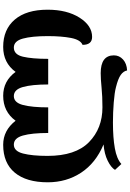

<svg xmlns="http://www.w3.org/2000/svg" viewBox="174 -764 819 1207"><g transform="rotate(-90 583.5 -160.5)"><path d="M744 229Q787 227 813 203.5Q839 180 839 146Q839 63 727 63Q691 63 636 68.5Q581 74 512 74Q380 74 293.5 -10.5Q207 -95 207 -271Q207 -368 222 -425.5Q237 -483 278 -483Q319 -483 335 -426Q351 -369 351 -267H512Q512 -368 527 -425.5Q542 -483 583 -483Q624 -483 640 -426Q656 -369 656 -267H817Q817 -368 830.5 -425.5Q844 -483 888 -483Q929 -483 944.5 -426Q960 -369 960 -270Q960 -184 948.5 -124Q937 -64 905 -51Q905 9 955 9Q1026 9 1076 -70Q1126 -149 1126 -271Q1126 -404 1064 -477Q1002 -550 892 -550Q792 -550 735 -472Q678 -550 585 -550Q485 -550 428 -472Q367 -550 277 -550Q162 -550 101.5 -477Q41 -404 41 -270Q41 -152 101.5 -60Q162 32 279 81Q219 86 176.5 107Q134 128 119 153L156 193Q188 164 254.5 152Q321 140 417 140Q480 140 542.5 145Q605 150 639 159Q692 172 716 189Q740 206 744 229Z"/></g></svg>

Font: Noto Serif Georgian SemiCondensed Extra
Style: Regular
Weight: 800
Width: 4
Designer: Monotype Design Team
Foundry: Monotype Imaging Inc.
Version: Version 1.901